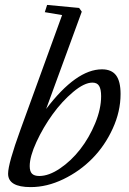

<svg xmlns="http://www.w3.org/2000/svg" viewBox="-20 -745 520 776"><path d="M104 11.2Q12.7 11.2 12.7 -43Q12.7 -83.5 63 -221.7L231 -684.1L161.1 -695.8L170.4 -725.1L299.8 -712.9L310.5 -697.8L166.5 -304.7Q288.1 -464.8 392.1 -464.8Q430.7 -464.8 449 -440.7Q467.3 -416.5 467.3 -365.2Q467.3 -294.4 435.5 -225.1Q403.8 -155.8 353 -104.2Q302.2 -52.7 236.1 -20.8Q169.9 11.2 104 11.2ZM138.7 -33.7Q177.7 -33.7 222.9 -64.5Q268.1 -95.2 304.2 -141.6Q340.3 -188 364.5 -246.3Q388.7 -304.7 388.7 -356.4Q388.7 -384.3 380.6 -397.7Q372.6 -411.1 353.5 -411.1Q320.8 -411.1 275.6 -373.3Q230.5 -335.4 192.4 -282.7Q154.3 -230 127.2 -171.1Q100.1 -112.3 100.1 -73.7Q100.1 -52.2 109.4 -43Q118.7 -33.7 138.7 -33.7Z"/></svg>

Font: Elstob 6pt
Style: Italic
Weight: 400
Italic angle: -20°
Designer: Peter S. Baker
Version: Version 1.015